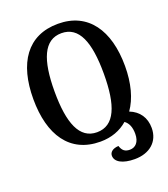

<svg xmlns="http://www.w3.org/2000/svg" viewBox="-160 -840 992 1132"><g transform="rotate(-20 336.0 -274.5)"><path d="M490 178C583 178 646 125 646 39C646 -26 613 -74 554 -97C599 -161 623 -250 623 -358C623 -583 524 -727 336 -727C143 -727 48 -584 48 -359C48 -133 144 12 335 12C405 12 462 -10 507 -49C531 -32 543 -3 543 38C543 91 516 116 482 116C451 116 435 103 425 72C387 74 369 92 369 113C369 152 414 178 490 178ZM335 -47C226 -47 181 -159 181 -358C181 -557 226 -668 336 -668C446 -668 490 -557 490 -358C490 -159 446 -47 335 -47Z"/></g></svg>

Font: Noto Serif Georgian Condensed SemiBold
Style: Regular
Weight: 600
Width: 3
Designer: Monotype Design Team, Akaki Razmadze
Foundry: Google LLC
Version: Version 2.003